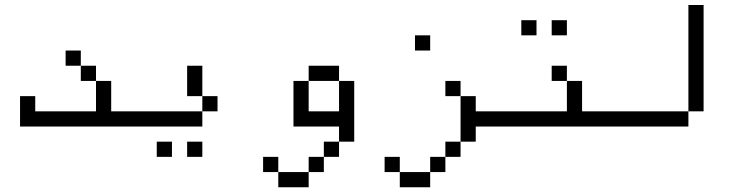

<svg xmlns="http://www.w3.org/2000/svg" viewBox="-20 -708 3040 790"><path d="M500 -187.5V-250H437.5Q437.5 -250 437.5 -375H375Q375 -375 375 -250H125V-312.5H62.5Q62.5 -312.5 62.5 -187.5ZM375 -375V-437.5H312.5V-375ZM312.5 -437.5V-500H250V-437.5Z M687.5 -62.5V-125H625V-62.5ZM812.5 -62.5V-125H750V-62.5ZM875 -250V-312.5H812.5V-250H500V-187.5H812.5V-250ZM812.5 -312.5Q812.5 -312.5 812.5 -437.5H750Q750 -437.5 750 -312.5Z M1125 0V62.5H1250V0ZM1125 0V-62.5H1062.5V0ZM1250 0H1312.5V-62.5H1250ZM1312.5 -62.5H1375V-125H1312.5ZM1375 -125H1437.5Q1437.5 -125 1437.5 -375H1375Q1375 -375 1375 -250H1250Q1250 -250 1250 -375H1187.5V-187.5H1375ZM1250 -375H1375V-437.5H1250Z M2000 -187.5V-250H1937.5V-312.5H1875V-125H1812.5V-62.5H1750V0H1625V62.5H1750V0H1812.5V-62.5H1875V-125H1937.5V-187.5ZM1750 -500V-562.5H1687.5V-500ZM1625 0V-62.5H1562.5V0ZM1875 -312.5V-375H1812.5V-312.5Z M2500 -187.5V-250H2375Q2375 -250 2375 -375H2312.5Q2312.5 -375 2312.5 -250H2000V-187.5ZM2187.5 -562.5V-625H2125V-562.5ZM2312.5 -562.5V-625H2250V-562.5ZM2312.5 -375V-437.5H2250V-375Z M2812.5 -250H2500V-187.5H2812.5ZM2812.5 -250H2875V-687.5H2812.5Z"/></svg>

Font: Unifont
Style: Regular
Weight: 500
Version: Version 15.1.04